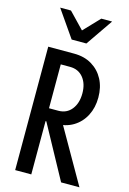

<svg xmlns="http://www.w3.org/2000/svg" viewBox="-140 -1016 725 1082"><g transform="rotate(15 222.5 -475.0)"><path d="M63 0V-720H214Q274 -720 318 -693.5Q362 -667 386 -621.5Q410 -576 410 -516Q410 -457 386 -410.5Q362 -364 318.5 -337.5Q275 -311 214 -311H132V-386H211Q260 -386 288.5 -422Q317 -458 317 -515Q317 -572 288.5 -607Q260 -642 211 -642H157V0ZM331 0 127 -374H224L438 0ZM180 -793 71 -950H134L259 -820H187L311 -950H374L266 -793Z"/></g></svg>

Font: Instrument Sans Condensed Medium
Style: Regular
Weight: 500
Width: 3
Designer: Rodrigo Fuenzalida
Foundry: fragTYPE
Version: Version 1.000;gftools[0.9.28]